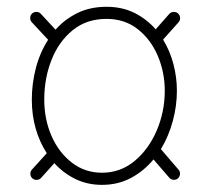

<svg xmlns="http://www.w3.org/2000/svg" viewBox="-20 -526 606 557"><path d="M496.1 -8.3Q490.7 -3.9 483.4 -4.4Q476.1 -4.9 471.2 -10.3L425.3 -63.5Q397.9 -30.3 360.4 -10Q322.8 10.3 275.9 10.3Q233.4 10.3 198.5 -6.8Q163.6 -23.9 137.7 -52.7L99.1 -9.8Q94.2 -4.4 86.7 -4.2Q79.1 -3.9 73.7 -8.8Q68.4 -13.7 68.1 -21.2Q67.9 -28.8 72.8 -34.2L115.7 -81.5Q72.3 -149.4 72.3 -237.3Q72.3 -283.2 84 -328.4Q95.7 -373.5 119.6 -410.6L72.3 -461.4Q67.4 -466.8 67.6 -474.4Q67.9 -481.9 73.2 -486.8Q78.6 -491.7 86.2 -491.5Q93.8 -491.2 98.6 -485.8L141.1 -439.9Q168 -470.2 204.8 -488.3Q241.7 -506.3 289.1 -506.3Q334.5 -506.3 370.1 -488.5Q405.8 -470.7 431.6 -440.9L471.2 -485.8Q476.1 -491.2 483.9 -491.5Q491.7 -491.7 496.6 -486.8Q502 -481.9 502.4 -474.4Q502.9 -466.8 498 -461.4L453.1 -411.1Q473.1 -378.4 483.2 -339.8Q493.2 -301.3 493.2 -262.7Q493.2 -218.8 481.2 -174.6Q469.2 -130.4 446.8 -93.3L498 -33.7Q502.9 -28.3 502.2 -20.8Q501.5 -13.2 496.1 -8.3ZM289.1 -471.2Q231 -471.2 190.7 -438.2Q150.4 -405.3 129.4 -352.1Q108.4 -298.8 108.4 -237.3Q108.4 -179.7 129.6 -131.3Q150.9 -83 188.7 -54Q226.6 -24.9 275.9 -24.9Q329.6 -24.9 370.6 -59.1Q411.6 -93.3 434.8 -147.7Q458 -202.1 458 -262.7Q458 -316.4 437.7 -364Q417.5 -411.6 379.6 -441.4Q341.8 -471.2 289.1 -471.2Z"/></svg>

Font: Mikhak ExtraLight
Style: Regular
Weight: 200
Designer: Amin Abedi
Version: Version 3.3